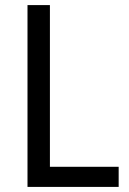

<svg xmlns="http://www.w3.org/2000/svg" viewBox="-20 -734 508 754"><path d="M88 0H446V-79H176V-714H88Z"/></svg>

Font: Noto Sans Khmer UI SemiCondensed
Style: Regular
Weight: 400
Width: 4
Designer: Danh Hong and the Monotype Design Team
Foundry: Monotype Imaging Inc.
Version: Version 2.002